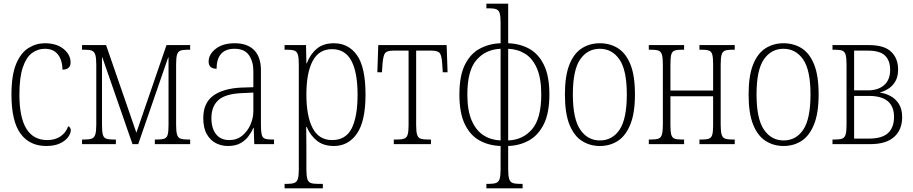

<svg xmlns="http://www.w3.org/2000/svg" viewBox="-20 -780 4941 1039"><path d="M230 10Q140 10 91 -57Q42 -124 42 -268Q42 -374 67.5 -434.5Q93 -495 134.5 -520.5Q176 -546 223 -546Q286 -546 324 -515Q362 -484 362 -442Q362 -404 318 -403Q318 -431 309 -457Q300 -483 279 -499.5Q258 -516 223 -516Q184 -516 153 -493Q122 -470 103.5 -415.5Q85 -361 85 -268Q85 -22 236 -22Q278 -22 307.5 -42Q337 -62 349 -97Q363 -91 363 -75Q363 -58 348.5 -38Q334 -18 304.5 -4Q275 10 230 10Z M424 0V-25H438Q463 -25 476.5 -30Q490 -35 495.5 -52Q501 -69 501 -104V-432Q501 -467 495.5 -484Q490 -501 476.5 -506Q463 -511 438 -511H424V-536H554L718 -62L881 -536H1009V-511H995Q970 -511 956.5 -506Q943 -501 938 -484Q933 -467 933 -432V-104Q933 -69 938 -52Q943 -35 956.5 -30Q970 -25 995 -25H1009V0H818V-25H832Q857 -25 870 -30Q883 -35 887.5 -51.5Q892 -68 892 -103V-469H890L728 0H697L534 -469H532V-103Q532 -68 536.5 -51.5Q541 -35 554 -30Q567 -25 593 -25H607V0Z M1214 10Q1178 10 1148 -5.5Q1118 -21 1099 -54Q1080 -87 1080 -141Q1080 -222 1133 -261.5Q1186 -301 1285 -306L1351 -308V-396Q1351 -446 1327.5 -481Q1304 -516 1249 -516Q1200 -516 1176 -488Q1152 -460 1152 -408Q1109 -408 1109 -447Q1109 -486 1147.5 -516Q1186 -546 1250 -546Q1319 -546 1355.5 -508.5Q1392 -471 1392 -400V-104Q1392 -70 1396 -52.5Q1400 -35 1412.5 -30Q1425 -25 1449 -25H1463V0H1356L1353 -88H1351Q1341 -65 1324.5 -42.5Q1308 -20 1281 -5Q1254 10 1214 10ZM1221 -22Q1262 -22 1291 -46Q1320 -70 1335.5 -106Q1351 -142 1351 -178V-279L1287 -276Q1199 -272 1161.5 -238Q1124 -204 1124 -141Q1124 -86 1149 -54Q1174 -22 1221 -22Z M1520 239V215H1535Q1560 215 1573.5 209.5Q1587 204 1592 187.5Q1597 171 1597 135V-432Q1597 -467 1592 -484Q1587 -501 1573.5 -506Q1560 -511 1535 -511H1520V-536H1636L1638 -437H1640Q1659 -487 1694.5 -516.5Q1730 -546 1787 -546Q1866 -546 1912 -481Q1958 -416 1958 -268Q1958 -124 1911.5 -57Q1865 10 1787 10Q1731 10 1695.5 -18Q1660 -46 1640 -93H1637Q1638 -48 1638 15V136Q1638 171 1643 188Q1648 205 1661 210Q1674 215 1700 215H1727V239ZM1777 -22Q1851 -22 1883 -85Q1915 -148 1915 -268Q1915 -388 1881.5 -451Q1848 -514 1777 -514Q1706 -514 1672 -450Q1638 -386 1638 -268Q1638 -151 1672 -86.5Q1706 -22 1777 -22Z M2111 0V-25H2129Q2154 -25 2167.5 -30Q2181 -35 2186 -51.5Q2191 -68 2191 -103V-506H2108Q2075 -506 2064.5 -493.5Q2054 -481 2050 -435L2047 -389H2022L2027 -536H2397L2402 -389H2376L2373 -435Q2370 -481 2359 -493.5Q2348 -506 2315 -506H2232V-103Q2232 -68 2237 -51.5Q2242 -35 2255.5 -30Q2269 -25 2294 -25H2312V0Z M2612 239V215H2627Q2652 215 2665.5 209.5Q2679 204 2684 187Q2689 170 2689 135V10Q2626 8 2575.5 -19.5Q2525 -47 2495.5 -107.5Q2466 -168 2466 -269Q2466 -369 2495.5 -429Q2525 -489 2576 -516.5Q2627 -544 2689 -546V-657Q2689 -692 2684 -708.5Q2679 -725 2665.5 -730Q2652 -735 2627 -735H2612V-760H2730V-546Q2792 -544 2842.5 -517Q2893 -490 2923 -429.5Q2953 -369 2953 -269Q2953 -169 2923 -108.5Q2893 -48 2842.5 -20Q2792 8 2730 10V135Q2730 170 2735 187Q2740 204 2753 209.5Q2766 215 2791 215H2808V239ZM2689 -20V-516Q2609 -513 2559 -456Q2509 -399 2509 -269Q2509 -182 2532.5 -128Q2556 -74 2596.5 -48Q2637 -22 2689 -20ZM2730 -20Q2810 -23 2859.5 -81Q2909 -139 2909 -269Q2909 -355 2886 -409Q2863 -463 2822.5 -488.5Q2782 -514 2730 -516Z M3226 10Q3172 10 3129 -17.5Q3086 -45 3061.5 -106Q3037 -167 3037 -269Q3037 -370 3061.5 -431Q3086 -492 3129 -519Q3172 -546 3226 -546Q3281 -546 3324 -519Q3367 -492 3391.5 -431.5Q3416 -371 3416 -269Q3416 -168 3391 -106.5Q3366 -45 3323.5 -17.5Q3281 10 3226 10ZM3226 -20Q3294 -20 3333 -78.5Q3372 -137 3372 -269Q3372 -401 3332 -458.5Q3292 -516 3226 -516Q3159 -516 3119.5 -458.5Q3080 -401 3080 -269Q3080 -137 3120 -78.5Q3160 -20 3226 -20Z M3491 0V-25H3505Q3530 -25 3543.5 -30Q3557 -35 3562 -52Q3567 -69 3567 -104V-432Q3567 -467 3562 -484Q3557 -501 3543.5 -506Q3530 -511 3505 -511H3491V-536H3682V-511H3667Q3643 -511 3630 -506Q3617 -501 3612.5 -484.5Q3608 -468 3608 -433V-290H3839V-433Q3839 -468 3834.5 -484.5Q3830 -501 3817 -506Q3804 -511 3780 -511H3765V-536H3956V-511H3942Q3917 -511 3903.5 -506Q3890 -501 3885 -484Q3880 -467 3880 -432V-104Q3880 -69 3885 -52Q3890 -35 3903.5 -30Q3917 -25 3942 -25H3956V0H3765V-25H3780Q3804 -25 3817 -30Q3830 -35 3834.5 -51.5Q3839 -68 3839 -103V-259H3608V-103Q3608 -68 3612.5 -51.5Q3617 -35 3629.5 -30Q3642 -25 3667 -25H3682V0Z M4220 10Q4166 10 4123 -17.5Q4080 -45 4055.5 -106Q4031 -167 4031 -269Q4031 -370 4055.5 -431Q4080 -492 4123 -519Q4166 -546 4220 -546Q4275 -546 4318 -519Q4361 -492 4385.5 -431.5Q4410 -371 4410 -269Q4410 -168 4385 -106.5Q4360 -45 4317.5 -17.5Q4275 10 4220 10ZM4220 -20Q4288 -20 4327 -78.5Q4366 -137 4366 -269Q4366 -401 4326 -458.5Q4286 -516 4220 -516Q4153 -516 4113.5 -458.5Q4074 -401 4074 -269Q4074 -137 4114 -78.5Q4154 -20 4220 -20Z M4485 0V-25H4499Q4524 -25 4537.5 -30Q4551 -35 4556 -52Q4561 -69 4561 -104V-432Q4561 -467 4556 -484Q4551 -501 4537.5 -506Q4524 -511 4499 -511H4485V-536H4682Q4765 -536 4802.5 -500Q4840 -464 4840 -404Q4840 -364 4824.5 -338.5Q4809 -313 4786 -299Q4763 -285 4742 -280V-279Q4771 -275 4798.5 -260.5Q4826 -246 4844 -218Q4862 -190 4862 -146Q4862 -78 4818.5 -39Q4775 0 4689 0ZM4602 -291H4677Q4732 -291 4764.5 -319.5Q4797 -348 4797 -402Q4797 -452 4769.5 -479Q4742 -506 4677 -506H4602ZM4602 -30H4682Q4753 -30 4785.5 -60Q4818 -90 4818 -147Q4818 -261 4682 -261H4602Z"/></svg>

Font: Noto Serif Condensed ExtraLight
Style: Regular
Weight: 200
Width: 3
Designer: Monotype Design Team
Foundry: Monotype Imaging Inc.
Version: Version 2.013; ttfautohint (v1.8.4.7-5d5b)